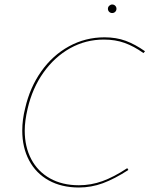

<svg xmlns="http://www.w3.org/2000/svg" viewBox="-20 -829 665 854"><path d="M79 -248Q79 -297 92 -348Q113 -440 163.5 -511.5Q214 -583 287 -623Q360 -663 445 -663Q497 -663 539 -647.5Q581 -632 625 -601L618 -593Q576 -623 534.5 -638Q493 -653 442 -653Q361 -653 292 -614.5Q223 -576 173.5 -506.5Q124 -437 103 -346Q90 -291 90 -248Q90 -176 119 -121Q148 -66 202.5 -35.5Q257 -5 331 -5Q385 -5 436 -23.5Q487 -42 546 -81L551 -73Q489 -33 437.5 -14Q386 5 331 5Q254 5 197 -26.5Q140 -58 109.5 -115.5Q79 -173 79 -248ZM460 -790Q460 -798 466 -803.5Q472 -809 479 -809Q487 -809 492.5 -803.5Q498 -798 498 -790Q498 -782 492.5 -776.5Q487 -771 479 -771Q471 -771 465.5 -776.5Q460 -782 460 -790Z"/></svg>

Font: Ysabeau Hairline
Style: Italic
Weight: 100
Italic angle: -12°
Designer: Christian Thalmann (Catharsis Fonts)
Version: Version 0.003